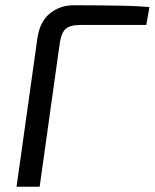

<svg xmlns="http://www.w3.org/2000/svg" viewBox="-20 -711 589 731"><path d="M261 -691Q311 -691 360 -690.5Q409 -690 457 -689Q505 -688 549 -684L537 -616H287Q247 -616 230 -601Q213 -586 207 -543L131 0H43L122 -563Q131 -628 169.5 -659.5Q208 -691 261 -691Z"/></svg>

Font: Exo 2
Style: Italic
Weight: 400
Italic angle: -8°
Designer: Natanael Gama
Foundry: Natanael Gama
Version: Version 2.010